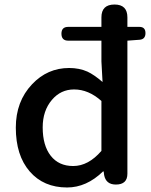

<svg xmlns="http://www.w3.org/2000/svg" viewBox="-20 -817 670 850"><path d="M277 13Q173 13 111.5 -58Q50 -129 50 -252Q50 -368 122 -444Q190 -516 286 -516Q331 -516 367 -500Q397 -486 434 -454L429 -545V-637H282Q252 -637 252 -668Q252 -698 282 -698H340H429V-740Q429 -797 487 -797Q544 -797 544 -740V-698H597Q624 -698 624 -670.5Q624 -643 598 -641L544 -637V-48Q544 0 493 0Q449 0 441 -42L439 -58H436Q363 13 277 13ZM304 -82Q371 -82 429 -149V-259V-370Q372 -421 308 -421Q249 -421 210 -375Q169 -327 169 -253Q169 -173 204.5 -127.5Q240 -82 304 -82Z"/></svg>

Font: GenSenRounded JP M
Style: Regular
Weight: 500
Version: Version 1.501;PS 1;hotconv 16.6.51;makeotf.lib2.5.65220